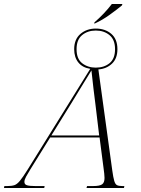

<svg xmlns="http://www.w3.org/2000/svg" viewBox="-83 -948 710 968"><path d="M394 -836Q417 -856 439.5 -879.5Q462 -903 481 -928H534L532 -921Q507 -900 470 -873.5Q433 -847 396 -830H391ZM-63 0 -61 -10H-46Q-24 -10 -10.5 -14.5Q3 -19 17.5 -36.5Q32 -54 57 -94L372 -601Q333 -607 312 -633Q291 -659 291 -700Q291 -750 322.5 -777Q354 -804 400 -804Q447 -804 478 -777.5Q509 -751 509 -700Q509 -653 481.5 -627Q454 -601 413 -598L483 -89Q488 -53 493 -36Q498 -19 507 -14.5Q516 -10 533 -10H544L542 0H353L356 -10H387Q419 -10 431.5 -18.5Q444 -27 444 -51Q444 -61 442.5 -73Q441 -85 439 -101L419 -255H170L70 -94Q57 -73 48.5 -57.5Q40 -42 40 -31Q40 -18 53 -14Q66 -10 94 -10H142L140 0ZM400 -607Q442 -607 469.5 -629.5Q497 -652 497 -700Q497 -748 469 -771Q441 -794 400 -794Q359 -794 331 -771Q303 -748 303 -700Q303 -651 331.5 -629Q360 -607 400 -607ZM176 -265H417L399 -415Q394 -453 388.5 -499Q383 -545 378 -593Q359 -562 344.5 -538.5Q330 -515 314.5 -489.5Q299 -464 277 -428Z"/></svg>

Font: Noto Serif Display SemiCondensed ExtraLight
Style: Italic
Weight: 200
Width: 4
Italic angle: -12°
Designer: Monotype Design Team
Foundry: Monotype Imaging Inc.
Version: Version 2.009